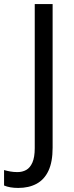

<svg xmlns="http://www.w3.org/2000/svg" viewBox="-87 -734 362 945"><path d="M3 191Q-18 191 -35.5 188Q-53 185 -67 179V103Q-53 107 -36.5 110Q-20 113 -1 113Q23 113 42 102.5Q61 92 72.5 66Q84 40 84 -5V-714H172V-7Q172 63 151.5 106.5Q131 150 93 170.5Q55 191 3 191Z"/></svg>

Font: Noto Sans Hebrew SemiCondensed
Style: Regular
Weight: 400
Width: 4
Designer: Monotype Design Team
Foundry: Monotype Imaging Inc.
Version: Version 2.003